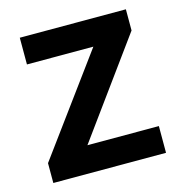

<svg xmlns="http://www.w3.org/2000/svg" viewBox="-87 -622 661 701"><g transform="rotate(-15 244.0 -272.0)"><path d="M456 0H30V-75L300 -443H49V-544H450V-464L186 -101H456Z"/></g></svg>

Font: Noto Sans Hebrew Thin SemiBold
Style: Regular
Weight: 600
Version: Version 3.001